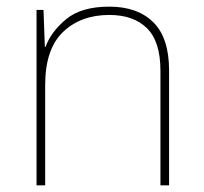

<svg xmlns="http://www.w3.org/2000/svg" viewBox="-20 -558 613 578"><path d="M309 -538Q225 -538 179.5 -500.5Q134 -463 117 -417H115L111 -528H90V0H116V-302Q116 -410 169.5 -461.5Q223 -513 309 -513Q382 -513 422.5 -473Q463 -433 463 -345V0H489V-346Q489 -444 441.5 -491Q394 -538 309 -538Z"/></svg>

Font: Noto Sans UI Thin
Style: Regular
Weight: 250
Designer: Monotype Design Team
Foundry: Monotype Imaging Inc.
Version: Version 1.901